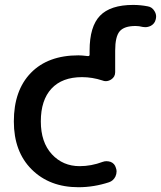

<svg xmlns="http://www.w3.org/2000/svg" viewBox="-20 -784 664 792"><path d="M529.3 -763.7Q559.6 -763.7 589.8 -757.8Q607.4 -754.9 617.2 -738.3Q624 -727.5 624 -715.8Q624 -710 622.1 -703.1Q618.2 -686.5 602.5 -677.7Q590.8 -671.9 579.1 -671.9Q574.2 -671.9 568.4 -672.9Q553.7 -676.8 539.1 -676.8Q492.2 -676.8 473.6 -654.8Q455.1 -632.8 455.1 -575.2V-486.3Q455.1 -466.8 438.5 -456.1Q427.7 -449.2 416 -449.2Q409.2 -449.2 402.3 -452.1Q360.4 -465.8 318.4 -465.8Q236.3 -465.8 192.4 -418.5Q148.4 -371.1 148.4 -283.2Q148.4 -197.3 193.8 -147.9Q239.3 -98.6 308.6 -98.6Q356.4 -98.6 403.3 -116.2Q411.1 -119.1 418.9 -119.1Q427.7 -119.1 436.5 -116.2Q453.1 -109.4 458 -91.8Q460.9 -84 460.9 -77.1Q460.9 -66.4 456.1 -55.7Q447.3 -38.1 429.7 -32.2Q367.2 -11.7 303.7 -11.7Q184.6 -11.7 110.8 -85Q37.1 -158.2 37.1 -283.2Q37.1 -411.1 107.4 -483.4Q177.7 -555.7 303.7 -555.7Q316.4 -555.7 341.8 -552.7Q349.6 -551.8 349.6 -558.6V-575.2Q349.6 -674.8 392.6 -719.2Q435.5 -763.7 529.3 -763.7Z"/></svg>

Font: Gen Jyuu Gothic Medium
Style: Regular
Weight: 500
Designer: [Source Han Sans]
Ryoko NISHIZUKA  (kana & ideographs); Paul D. Hunt (Latin, Greek & Cyrillic); Wenlong ZHANG  (bopomofo
Version: Version 1.002.20150607